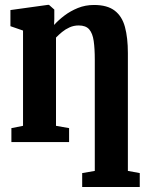

<svg xmlns="http://www.w3.org/2000/svg" viewBox="-20 -586 610 792"><path d="M319 185.5V128L371 119V-340Q371 -385.5 366.5 -417Q362 -448.5 348 -464.8Q334 -481 304.5 -481Q284.5 -481 267.2 -473.2Q250 -465.5 236 -454Q222 -442.5 211 -431V-67L265 -57.5V0H27V-57.5L75 -67V-460L23 -478V-544.5L178 -566H182L204 -546.5V-508L203 -483Q221 -503 245.8 -521.8Q270.5 -540.5 301.2 -553Q332 -565.5 368 -565.5Q422.5 -565.5 453 -542.2Q483.5 -519 495.5 -474.5Q507.5 -430 507.5 -367V119L556.5 128V185.5Z"/></svg>

Font: Merriweather 24pt SemiCondensed
Style: Bold
Weight: 700
Width: 4
Designer: Eben Sorkin
Foundry: Eben Sorkin
Version: Version 2.100